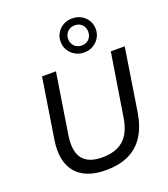

<svg xmlns="http://www.w3.org/2000/svg" viewBox="-174 -1115 1093 1246"><g transform="rotate(-20 372.0 -491.5)"><path d="M342 9Q273 9 221.5 -10Q170 -29 137.5 -67Q105 -105 93.5 -161Q82 -217 94 -292L159 -705H255L189 -286Q173 -180 213 -128.5Q253 -77 348 -77Q442 -77 495.5 -124Q549 -171 565 -274L634 -705H730L662 -272Q647 -180 607.5 -117.5Q568 -55 502 -23Q436 9 342 9ZM471 -757Q436 -757 408.5 -773Q381 -789 365 -815.5Q349 -842 349 -875Q349 -908 365 -934.5Q381 -961 408.5 -976.5Q436 -992 470 -992Q505 -992 532.5 -976.5Q560 -961 576 -934.5Q592 -908 592 -875Q592 -842 576 -815.5Q560 -789 532.5 -773Q505 -757 471 -757ZM470 -805Q502 -805 521 -825Q540 -845 540 -875Q540 -905 521 -924.5Q502 -944 471 -944Q440 -944 420.5 -924Q401 -904 401 -875Q401 -845 420.5 -825Q440 -805 470 -805Z"/></g></svg>

Font: Nunito Sans 10pt Medium
Style: Italic
Weight: 500
Italic angle: -9°
Designer: Vernon Adams
Foundry: Vernon Adams
Version: Version 3.101;gftools[0.9.27]